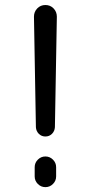

<svg xmlns="http://www.w3.org/2000/svg" viewBox="-20 -773 363 770"><path d="M119.1 -65.4V-102.5Q119.1 -120.1 131.8 -132.8Q144.5 -145.5 162.1 -145.5Q179.7 -145.5 192.4 -132.8Q205.1 -120.1 205.1 -102.5V-65.4Q205.1 -47.9 192.4 -35.2Q179.7 -22.5 162.1 -22.5Q144.5 -22.5 131.8 -35.2Q119.1 -47.9 119.1 -65.4ZM116.2 -706.1Q116.2 -725.6 129.4 -739.3Q142.6 -752.9 162.1 -752.9Q181.6 -752.9 194.8 -739.3Q208 -725.6 208 -706.1L200.2 -262.7Q199.2 -247.1 188.5 -236.3Q177.7 -225.6 162.1 -225.6Q146.5 -225.6 135.7 -236.3Q125 -247.1 124 -262.7Z"/></svg>

Font: Gen Jyuu Gothic P Normal
Style: Regular
Weight: 300
Designer: [Source Han Sans]
Ryoko NISHIZUKA  (kana & ideographs); Paul D. Hunt (Latin, Greek & Cyrillic); Wenlong ZHANG  (bopomofo
Version: Version 1.002.20150607